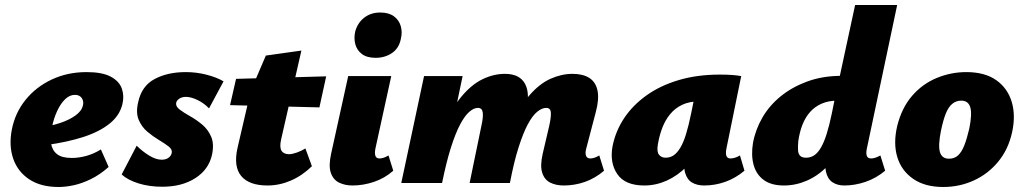

<svg xmlns="http://www.w3.org/2000/svg" viewBox="-20 -731 4092 767"><path d="M214 16Q143 16 97 -14.5Q51 -45 33 -96.5Q15 -148 27 -212Q40 -280 82 -332Q124 -384 187 -413.5Q250 -443 326 -443Q388 -443 422 -425Q456 -407 466.5 -377.5Q477 -348 469 -315Q458 -269 417 -236.5Q376 -204 312 -183.5Q248 -163 167 -152L150 -223Q184 -228 219.5 -239.5Q255 -251 280.5 -269Q306 -287 311 -309Q314 -320 311 -330Q308 -340 300 -346Q292 -352 279 -352Q258 -352 240 -334.5Q222 -317 208.5 -288Q195 -259 187 -221Q180 -186 184 -158.5Q188 -131 207.5 -115.5Q227 -100 267 -100Q294 -100 324 -108Q354 -116 383 -134L414 -64Q379 -33 343 -15.5Q307 2 274.5 9Q242 16 214 16Z M628 15Q576 15 533 1.5Q490 -12 466 -34L526 -149Q549 -126 576 -109.5Q603 -93 626 -93Q643 -93 653.5 -101Q664 -109 666 -120Q669 -134 653.5 -146Q638 -158 614.5 -172Q591 -186 568.5 -205Q546 -224 534 -252.5Q522 -281 532 -323Q546 -388 598 -415.5Q650 -443 722 -443Q765 -443 805.5 -432.5Q846 -422 873 -406L815 -298Q795 -319 769 -331.5Q743 -344 723 -344Q707 -344 696.5 -337Q686 -330 684 -321Q681 -306 697.5 -293.5Q714 -281 739 -267Q764 -253 787.5 -233.5Q811 -214 823.5 -185Q836 -156 827 -113Q814 -54 760.5 -19.5Q707 15 628 15Z M1049 10Q975 10 943.5 -28Q912 -66 929 -141L982 -369L1042 -509L1184 -529L1103 -174Q1096 -143 1104.5 -129Q1113 -115 1135 -115Q1147 -115 1165.5 -121.5Q1184 -128 1200 -138L1226 -67Q1187 -29 1141.5 -9.5Q1096 10 1049 10ZM899 -311 923 -416 1283 -426 1256 -302Z M1388 10Q1358 10 1334.5 -1.5Q1311 -13 1301.5 -41Q1292 -69 1303 -118L1371 -427H1543L1480 -139Q1476 -120 1479.5 -109Q1483 -98 1496 -98Q1503 -98 1511.5 -100.5Q1520 -103 1532 -110L1551 -49Q1517 -19 1474 -4.5Q1431 10 1388 10ZM1481 -500Q1446 -500 1426 -515Q1406 -530 1399.5 -554Q1393 -578 1399 -605Q1408 -639 1434.5 -660Q1461 -681 1499 -681Q1533 -681 1553.5 -666Q1574 -651 1581 -626.5Q1588 -602 1581 -574Q1573 -537 1545 -518.5Q1517 -500 1481 -500Z M2232 10Q2201 10 2178 -1.5Q2155 -13 2146 -41Q2137 -69 2148 -117L2174 -228Q2182 -264 2180.5 -282Q2179 -300 2162 -300Q2145 -300 2126 -284.5Q2107 -269 2088.5 -234.5Q2070 -200 2051.5 -142Q2033 -84 2017 0H1958Q1983 -130 2017.5 -215Q2052 -300 2093 -348Q2134 -396 2178.5 -416Q2223 -436 2267 -436Q2309 -436 2334.5 -419.5Q2360 -403 2367 -369Q2374 -335 2360 -283L2322 -138Q2317 -120 2321 -109Q2325 -98 2338 -98Q2345 -98 2353.5 -100.5Q2362 -103 2374 -110L2393 -49Q2358 -19 2317 -4.5Q2276 10 2232 10ZM1583 0 1674 -427H1828L1739 0ZM1690 0Q1714 -126 1747.5 -210Q1781 -294 1822 -343.5Q1863 -393 1907.5 -414.5Q1952 -436 1997 -436Q2056 -436 2077.5 -396Q2099 -356 2080 -283L2011 0H1856L1903 -228Q1911 -263 1908.5 -281.5Q1906 -300 1889 -300Q1873 -300 1855 -284.5Q1837 -269 1818.5 -234.5Q1800 -200 1781.5 -142Q1763 -84 1746 0Z M2554 10Q2477 10 2446 -35.5Q2415 -81 2427 -147Q2439 -207 2473 -258.5Q2507 -310 2562 -349.5Q2617 -389 2691 -411Q2765 -433 2855 -433Q2885 -433 2904.5 -431.5Q2924 -430 2941 -427L2882 -138Q2874 -98 2898 -98Q2905 -98 2914.5 -100.5Q2924 -103 2936 -110L2954 -49Q2918 -19 2877 -4.5Q2836 10 2793 10Q2765 10 2745 -1.5Q2725 -13 2717 -40.5Q2709 -68 2718 -117L2745 -249L2831 -277Q2816 -210 2788.5 -157Q2761 -104 2724 -66.5Q2687 -29 2643.5 -9.5Q2600 10 2554 10ZM2639 -101Q2657 -101 2671 -110.5Q2685 -120 2697.5 -140.5Q2710 -161 2720.5 -195Q2731 -229 2741 -278L2761 -377L2819 -320Q2807 -324 2796 -325Q2785 -326 2773 -326Q2734 -326 2705.5 -312.5Q2677 -299 2657.5 -275.5Q2638 -252 2626 -221Q2614 -190 2608 -154Q2603 -125 2612.5 -113Q2622 -101 2639 -101Z M3112 10Q3061 10 3031 -12Q3001 -34 2990.5 -72.5Q2980 -111 2988 -160Q2998 -214 3026 -262Q3054 -310 3099 -346.5Q3144 -383 3203.5 -405Q3263 -427 3335 -428L3396 -711H3564L3443 -138Q3439 -120 3442.5 -109Q3446 -98 3460 -98Q3467 -98 3475.5 -100.5Q3484 -103 3497 -110L3516 -49Q3480 -19 3437.5 -4.5Q3395 10 3353 10Q3325 10 3305.5 -3Q3286 -16 3279.5 -45Q3273 -74 3281 -120L3307 -249L3394 -277Q3378 -210 3350 -157Q3322 -104 3285 -66.5Q3248 -29 3203.5 -9.5Q3159 10 3112 10ZM3200 -101Q3218 -101 3232.5 -110.5Q3247 -120 3259.5 -141.5Q3272 -163 3282.5 -196.5Q3293 -230 3303 -278L3323 -377L3407 -329H3326Q3290 -329 3262.5 -317Q3235 -305 3216 -283.5Q3197 -262 3185.5 -232.5Q3174 -203 3169 -167Q3167 -145 3168 -130.5Q3169 -116 3176.5 -108.5Q3184 -101 3200 -101Z M3748 16Q3675 16 3628 -16.5Q3581 -49 3564.5 -103.5Q3548 -158 3564 -227Q3582 -300 3623.5 -348Q3665 -396 3722 -419.5Q3779 -443 3840 -443Q3914 -443 3959.5 -411Q4005 -379 4021.5 -324.5Q4038 -270 4023 -202Q4008 -134 3967.5 -85Q3927 -36 3870 -10Q3813 16 3748 16ZM3771 -97Q3793 -97 3807.5 -110.5Q3822 -124 3832.5 -151Q3843 -178 3852 -217Q3864 -276 3856 -302.5Q3848 -329 3820 -329Q3800 -329 3784.5 -316.5Q3769 -304 3758.5 -278Q3748 -252 3739 -209Q3727 -149 3735 -123Q3743 -97 3771 -97Z"/></svg>

Font: Ysabeau Black
Style: Italic
Weight: 900
Italic angle: -12°
Version: Version 2.000;gftools[0.9.27.dev2+g8671c4b]